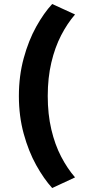

<svg xmlns="http://www.w3.org/2000/svg" viewBox="-20 -780 447 968"><path d="M75.2 -295.9Q75.2 -397.5 99.6 -486.8Q124 -576.2 162.6 -645.5Q201.2 -714.8 243.2 -759.8L358.4 -707Q319.3 -662.1 288.1 -601.6Q256.8 -541 238.8 -464.4Q220.7 -387.7 220.7 -295.9Q220.7 -204.1 238.8 -127.4Q256.8 -50.8 288.1 9.3Q319.3 69.3 358.4 114.3L243.2 168Q201.2 122.1 162.6 52.7Q124 -16.6 99.6 -105.5Q75.2 -194.3 75.2 -295.9Z"/></svg>

Font: Josefin Sans CFJ
Style: Bold
Weight: 700
Designer: Santiago Orozco
Foundry: Typemade
Version: Version 2.001